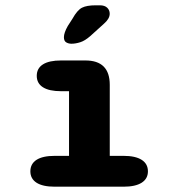

<svg xmlns="http://www.w3.org/2000/svg" viewBox="-20 -704 659 724"><path d="M186.4 0Q141.2 0 117.8 -15Q94.5 -30.1 94.5 -57.9Q94.5 -86.2 117.8 -101.3Q141.2 -116.3 186.4 -116.3H240.3V-360.1H210.1Q165.2 -360.1 141.9 -375Q118.6 -389.8 118.6 -418.1Q118.6 -446.3 141.9 -461.2Q165.2 -476 210.1 -476H302.1Q393.9 -476 393.9 -384.2V-116.3H445.8Q490.6 -116.3 514.2 -101.3Q537.8 -86.2 537.8 -57.9Q537.8 -30.1 514.2 -15Q490.6 0 445.8 0ZM249.3 -539.1Q238.6 -539.1 229.8 -544.2Q221 -549.2 221 -563.7Q221 -580.1 235.5 -605.8L253.2 -633.3Q271.5 -666.1 289.3 -675Q307.2 -684 340.7 -684H356.6Q374.7 -684 384.2 -674.9Q393.7 -665.8 393.7 -652.2Q393.7 -633.4 371.8 -614.4L320.7 -568.2Q300.2 -550.2 282.5 -544.7Q264.9 -539.1 249.3 -539.1Z"/></svg>

Font: Sono ExtraLight
Style: Regular
Weight: 200
Designer: Tyler Finck
Foundry: Tyler Finck
Version: Version 2.112